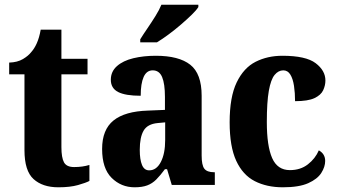

<svg xmlns="http://www.w3.org/2000/svg" viewBox="-20 -786 1435 816"><path d="M228 10Q161 10 122.5 -25Q84 -60 84 -148V-470H19V-520Q54 -521 77.5 -535Q101 -549 113 -565Q126 -579 136.5 -602.5Q147 -626 153 -660H241V-536H352V-470H241V-161Q241 -116 252 -96Q263 -76 295 -76Q331 -76 360 -85V-17Q345 -9 311.5 0.5Q278 10 228 10Z M552 10Q495 10 454.5 -30Q414 -70 414 -153Q414 -235 462.5 -274Q511 -313 609 -316L681 -319V-374Q681 -430 669 -458.5Q657 -487 629 -487Q603 -487 590.5 -459Q578 -431 578 -379Q513 -379 482 -395Q451 -411 451 -447Q451 -482 477 -505Q503 -528 546.5 -538.5Q590 -549 642 -549Q740 -549 788.5 -511Q837 -473 837 -379V-125Q837 -84 848.5 -69Q860 -54 890 -54H893V0H710L690 -67H681Q661 -40 644 -23Q627 -6 605.5 2Q584 10 552 10ZM614 -62Q645 -62 663.5 -97.5Q682 -133 682 -191V-266L650 -263Q607 -259 590.5 -231Q574 -203 574 -149Q574 -108 583.5 -85Q593 -62 614 -62ZM576 -619Q589 -640 606.5 -665.5Q624 -691 640.5 -717.5Q657 -744 666 -766H823V-756Q815 -743 795 -723.5Q775 -704 749.5 -682Q724 -660 697 -640Q670 -620 647 -606H576Z M1182 10Q1114 10 1063 -16Q1012 -42 984 -102.5Q956 -163 956 -266Q956 -374 986 -436Q1016 -498 1066.5 -523.5Q1117 -549 1180 -549Q1280 -549 1321.5 -517.5Q1363 -486 1363 -444Q1363 -423 1353.5 -402.5Q1344 -382 1316.5 -369Q1289 -356 1234 -356Q1234 -391 1229.5 -421Q1225 -451 1214 -469Q1203 -487 1184 -487Q1163 -487 1147 -467.5Q1131 -448 1122.5 -400Q1114 -352 1114 -267Q1114 -166 1136.5 -114.5Q1159 -63 1212 -63Q1257 -63 1288.5 -87.5Q1320 -112 1335 -147Q1362 -132 1362 -102Q1362 -77 1345.5 -51Q1329 -25 1290 -7.5Q1251 10 1182 10Z"/></svg>

Font: Noto Serif Lao Condensed ExtraBold
Style: Regular
Weight: 800
Width: 3
Designer: Monotype Design Team
Foundry: Monotype Imaging Inc.
Version: Version 2.003; ttfautohint (v1.8.4.7-5d5b)